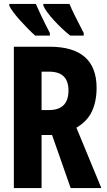

<svg xmlns="http://www.w3.org/2000/svg" viewBox="-20 -950 540 970"><path d="M50 0H190V-268H243L337 0H492L366 -305Q421 -337 444.5 -387.5Q468 -438 468 -506Q468 -714 230 -714H50ZM190 -394V-588H228Q326 -588 326 -493Q326 -394 227 -394ZM335 -770H403V-783Q348 -888 331 -930H199V-921Q212 -892 252.5 -847.5Q293 -803 335 -770ZM158 -770H232V-783Q206 -833 188.5 -870Q171 -907 161 -930H27V-921Q40 -893 83 -845.5Q126 -798 158 -770Z"/></svg>

Font: Noto Sans Mono Condensed Extra
Style: Regular
Weight: 800
Width: 3
Designer: Monotype Design Team
Foundry: Monotype Imaging Inc.
Version: Version 1.900